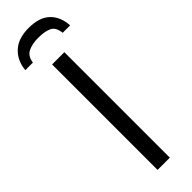

<svg xmlns="http://www.w3.org/2000/svg" viewBox="-320 -918 919 919"><g transform="rotate(-45 139.5 -458.5)"><path d="M97.7 0V-713.9H180.7V0ZM141.6 -917Q213.9 -917 250.7 -881.6Q287.6 -846.2 291 -785.2H240.7Q236.3 -826.7 210.9 -838.9Q185.5 -851.1 139.6 -851.1Q99.6 -851.1 72 -837.6Q44.4 -824.2 39.1 -785.2H-12.2Q-6.8 -844.7 32.2 -880.9Q71.3 -917 141.6 -917Z"/></g></svg>

Font: Open Sans
Style: Regular
Weight: 400
Designer: Monotype Design Team
Foundry: Monotype Imaging Inc.
Version: Version 3.000; ttfautohint (v1.8.4)